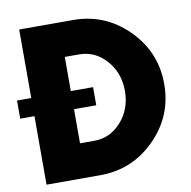

<svg xmlns="http://www.w3.org/2000/svg" viewBox="-83 -832 911 914"><g transform="rotate(-10 373.0 -375.0)"><path d="M328.8 -750Q483.8 -750 593.8 -640Q703.8 -530 703.8 -375Q703.8 -220 593.8 -110Q483.8 0 328.8 0H68.8V-331.2H0V-418.8H68.8V-750ZM328.8 -166.2Q406.2 -166.2 460 -226.9Q513.8 -287.5 513.8 -375Q513.8 -462.5 460 -523.1Q406.2 -583.8 328.8 -583.8H260V-418.8H367.5V-331.2H260V-166.2Z"/></g></svg>

Font: Now Alt Black
Style: Regular
Weight: 900
Designer: Alfredo Marco Pradil
Foundry: Alfredo Marco Pradil
Version: Version 1.002;PS 001.002;hotconv 1.0.88;makeotf.lib2.5.64775